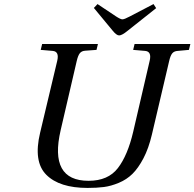

<svg xmlns="http://www.w3.org/2000/svg" viewBox="-20 -908 955 943"><path d="M441 -869 459 -888 549 -828Q572 -813 581 -813Q591 -813 617 -827L734 -888L747 -868L607 -757Q579 -734 565 -734Q552 -734 532 -759ZM177 -256 261 -609Q272 -655 239 -658L180 -663L187 -692H461L454 -663L399 -659Q381 -658 372 -646.5Q363 -635 357 -609L278 -269Q220 -20 415 -20Q511 -20 559 -82.5Q607 -145 634 -260L715 -609Q726 -655 693 -658L634 -663L641 -692H915L908 -663L853 -658Q835 -657 826 -646Q817 -635 811 -609L726 -247Q710 -179 684.5 -130.5Q659 -82 630.5 -54Q602 -26 563.5 -10Q525 6 490.5 10.5Q456 15 410 15Q272 15 207.5 -49.5Q143 -114 177 -256Z"/></svg>

Font: Lingua Franca
Style: Italic
Weight: 400
Italic angle: -13°
Version: Version 1.19